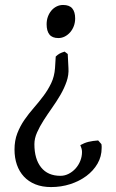

<svg xmlns="http://www.w3.org/2000/svg" viewBox="-20 -489 473 782"><path d="M207 -258.8Q215.3 -266.6 222.9 -270.8Q230.5 -274.9 243.2 -278.8L255.9 -269L258.8 -211.9Q260.7 -184.1 251.2 -156.7Q241.7 -129.4 226.1 -102.5Q210.4 -75.7 192.1 -49.8Q173.8 -23.9 157.7 1.2Q141.6 26.4 130.9 50.5Q120.1 74.7 120.1 98.1Q120.1 158.7 147.5 192.9Q174.8 227.1 226.1 227.1Q243.7 227.1 259.5 219Q275.4 210.9 287.6 197.5Q299.8 184.1 306.9 166.5Q314 148.9 314 129.9Q314 122.6 312 115.7Q310.1 108.9 307.1 102.1Q323.7 92.8 340.8 88.6Q357.9 84.5 379.9 83L393.1 98.1Q394 102.1 394 106V113.8Q394 148.4 377.2 177.5Q360.4 206.5 331.8 227.8Q303.2 249 266.1 261Q229 272.9 188 272.9Q151.9 272.9 124 261.7Q96.2 250.5 77.4 230.2Q58.6 210 48.8 181.9Q39.1 153.8 39.1 120.1Q39.1 83.5 50.5 54Q62 24.4 79.6 -1Q97.2 -26.4 117.7 -49.8Q138.2 -73.2 156.7 -97.9Q175.3 -122.6 188.5 -150.1Q201.7 -177.7 204.1 -211.9ZM286.1 -414.1Q286.1 -397.5 280.8 -383.1Q275.4 -368.7 265.9 -357.7Q256.3 -346.7 243.9 -340.3Q231.4 -334 217.8 -334Q192.9 -334 181.4 -348.4Q169.9 -362.8 169.9 -390.1Q169.9 -406.7 175 -420.9Q180.2 -435.1 189.2 -445.8Q198.2 -456.5 210.4 -462.6Q222.7 -468.8 236.8 -468.8Q262.7 -468.8 274.4 -454.6Q286.1 -440.4 286.1 -414.1Z"/></svg>

Font: Gentium Plus APac
Style: Regular
Weight: 400
Designer: J. Victor Gaultney, Annie Olsen, Iska Routamaa, Becca Hirsbrunner
Foundry: SIL International
Version: Version 5.000